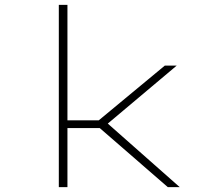

<svg xmlns="http://www.w3.org/2000/svg" viewBox="-20 -770 915 790"><path d="M222 0V-750H257.5V-275H386.5L658 -500H707L423.5 -261.5L719.5 0H670.5L390.5 -243H257.5V0Z"/></svg>

Font: Trispace SemiExpanded Thin
Style: Regular
Weight: 100
Width: 6
Designer: Tyler Finck
Foundry: Etcetera Type Company
Version: Version 1.210; ttfautohint (v1.8.3)